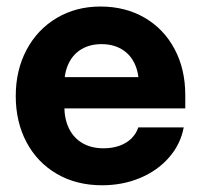

<svg xmlns="http://www.w3.org/2000/svg" viewBox="-20 -547 604 579"><path d="M27.5 -257.4Q27.5 -335.4 60.1 -396.7Q92.7 -458.1 150.9 -492.7Q209.1 -527.3 282.9 -527.3Q358.1 -527.3 416.2 -493.5Q474.3 -459.6 506.5 -399Q538.7 -338.5 538.7 -260.6V-220.1H79.7V-314.3H466.8L398.6 -292.9Q398.6 -329.7 385 -357.1Q371.3 -384.6 345.9 -399.2Q320.6 -413.9 286.1 -413.9Q251.9 -413.9 226.6 -399.2Q201.4 -384.6 187.7 -357.1Q174 -329.7 174 -292.9V-227Q174 -188.5 187.9 -159.8Q201.9 -131.1 228.6 -115.4Q255.3 -99.8 292.3 -99.8Q318.8 -99.8 340.3 -107.5Q361.8 -115.2 376.3 -129.4Q390.7 -143.7 397.1 -162.8H534Q524.5 -111.9 489.9 -72.3Q455.4 -32.6 402.7 -10.4Q350 11.7 287.6 11.7Q210.4 11.7 151.4 -22.7Q92.3 -57.1 59.9 -118.2Q27.5 -179.3 27.5 -257.4Z"/></svg>

Font: Intratopia Thin
Style: Regular
Weight: 100
Designer: Rasmus Andersson
Foundry: rsms
Version: Version 3.000;Glyphs 3.2.3 (3260)